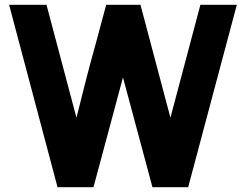

<svg xmlns="http://www.w3.org/2000/svg" viewBox="-20 -781 1026 801"><path d="M616 0H765L968 -761H816C774 -604 733 -447 691 -290C649 -447 608 -604 566 -761H423C339 -445 377 -601 299 -290C257 -447 216 -604 174 -761H18L220 0H370L493 -458Z"/></svg>

Font: All Genders v4
Style: Bold
Weight: 700
Designer: Rassam Alawdi
Foundry: Rassam Art
Version: Version 3.100;FEAKit 1.0